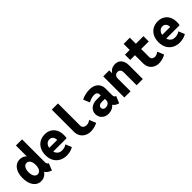

<svg xmlns="http://www.w3.org/2000/svg" viewBox="280 -2061 3379 3379"><g transform="rotate(-45 1969.0 -372.0)"><path d="M493.2 7.8Q447.8 -7.8 416.7 -32.2Q385.7 -56.6 377.9 -82L387.7 -73.2H347.2L366.7 -135.3V-428.2L345.2 -482.4H356.4V-752H509.3V-181.6Q509.3 -161.1 519 -144.5Q528.8 -127.9 545.4 -121.1ZM227.5 7.8Q168.9 7.8 125.2 -25.6Q81.5 -59.1 57.6 -119.9Q33.7 -180.7 33.7 -262.7Q33.7 -344.7 58.1 -405.8Q82.5 -466.8 127 -500Q171.4 -533.2 231.4 -533.2Q291 -533.2 335.2 -499.8Q379.4 -466.3 403.8 -405.5Q428.2 -344.7 428.2 -262.7Q428.2 -180.7 403.3 -119.9Q378.4 -59.1 333.5 -25.6Q288.6 7.8 227.5 7.8ZM269 -121.1Q297.9 -121.1 318.6 -138.7Q339.4 -156.2 351.1 -188.2Q362.8 -220.2 362.8 -262.7Q362.8 -305.7 351.6 -337.4Q340.3 -369.1 320.1 -386.5Q299.8 -403.8 272.5 -403.8Q244.6 -403.8 223.9 -386.2Q203.1 -368.7 191.7 -337.2Q180.2 -305.7 180.2 -262.7Q180.2 -220.2 191.2 -188.2Q202.1 -156.2 222.4 -138.7Q242.7 -121.1 269 -121.1Z M869.6 7.8Q789.1 7.8 729 -25.6Q668.9 -59.1 635.7 -119.6Q602.5 -180.2 602.5 -261.2Q602.5 -343.3 633.5 -404.5Q664.6 -465.8 721.2 -499.5Q777.8 -533.2 853.5 -533.2Q923.8 -533.2 975.8 -502.4Q1027.8 -471.7 1056.4 -416.3Q1085 -360.8 1085 -286.6Q1085 -267.1 1083.3 -246.3Q1081.5 -225.6 1077.6 -211.9H725.1V-307.6H939.9Q939.9 -339.4 928.5 -363Q917 -386.7 896.7 -399.9Q876.5 -413.1 849.6 -413.1Q815.9 -413.1 790.5 -394.5Q765.1 -376 751.2 -343.3Q737.3 -310.5 737.3 -266.1Q737.3 -220.2 753.9 -186.3Q770.5 -152.3 800.3 -133.8Q830.1 -115.2 870.1 -115.2Q904.3 -115.2 935.8 -125.2Q967.3 -135.3 985.8 -150.9L1033.2 -37.1Q1004.4 -17.1 959.5 -4.6Q914.6 7.8 869.6 7.8Z M1467.3 7.8Q1402.8 7.8 1353.8 -18.6Q1304.7 -44.9 1276.9 -91.6Q1249 -138.2 1249 -199.7V-752H1403.3V-201.7Q1403.3 -167.5 1427.7 -146Q1452.1 -124.5 1490.7 -124.5Q1515.1 -124.5 1540.3 -133.8Q1565.4 -143.1 1585 -159.7L1637.2 -35.6Q1602.5 -16.1 1556.4 -4.2Q1510.3 7.8 1467.3 7.8Z M1905.3 7.8Q1853.5 7.8 1814.9 -13.9Q1776.4 -35.6 1755.6 -72.3Q1734.9 -108.9 1734.9 -154.3Q1734.9 -201.2 1758.5 -238.5Q1782.2 -275.9 1826.7 -297.4Q1871.1 -318.8 1933.6 -318.8H2059.6V-225.1H1963.9Q1941.4 -225.1 1922.9 -218.3Q1904.3 -211.4 1893.1 -197.5Q1881.8 -183.6 1881.8 -163.1Q1881.8 -146.5 1889.9 -133.5Q1897.9 -120.6 1912.8 -113.3Q1927.7 -106 1948.2 -106Q1971.2 -106 1992.9 -115.5Q2014.6 -125 2028.8 -142.3Q2043 -159.7 2043 -184.1V-248.5L2034.7 -270V-342.3Q2034.7 -357.4 2030.3 -369.4Q2025.9 -381.3 2016.8 -390.4Q2007.8 -399.4 1992.9 -404.3Q1978 -409.2 1957 -409.2Q1932.6 -409.2 1906.5 -403.8Q1880.4 -398.4 1856.7 -388.4Q1833 -378.4 1814 -366.2L1764.2 -484.9Q1789.6 -500 1823.5 -511Q1857.4 -522 1894.5 -528.1Q1931.6 -534.2 1966.3 -534.2Q2035.2 -534.2 2083 -510Q2130.9 -485.8 2155.8 -442.9Q2180.7 -399.9 2180.7 -344.2V-184.6Q2180.7 -159.2 2187.5 -144.8Q2194.3 -130.4 2209 -125L2220.2 -121.1L2167 7.8L2147.9 2Q2108.4 -10.7 2083.3 -34.4Q2058.1 -58.1 2052.2 -85.9L2089.4 -61H2021.5L2066.4 -72.3Q2052.2 -40.5 2007.3 -16.4Q1962.4 7.8 1905.3 7.8Z M2303.2 0V-525.4H2452.6V-456.5H2474.6L2433.6 -401.9Q2444.3 -458 2490.5 -495.6Q2536.6 -533.2 2602.1 -533.2Q2677.2 -533.2 2720 -481.4Q2762.7 -429.7 2762.7 -343.3V0H2608.4V-322.3Q2608.4 -359.9 2588.6 -382.1Q2568.8 -404.3 2535.2 -404.3Q2512.7 -404.3 2495.1 -394Q2477.5 -383.8 2467.5 -365Q2457.5 -346.2 2457.5 -320.8V0Z M3166 7.8Q3106.4 7.8 3060.3 -16.4Q3014.2 -40.5 2987.8 -86.9Q2961.4 -133.3 2961.4 -199.7V-675.8H3115.7V-197.3Q3115.7 -160.6 3137.2 -142.6Q3158.7 -124.5 3191.4 -124.5Q3215.8 -124.5 3239.7 -135.5Q3263.7 -146.5 3281.2 -163.1L3332.5 -39.6Q3299.3 -19 3254.2 -5.6Q3209 7.8 3166 7.8ZM2843.3 -394V-525.4H3304.2V-394Z M3682.1 7.8Q3601.6 7.8 3541.5 -25.6Q3481.4 -59.1 3448.2 -119.6Q3415 -180.2 3415 -261.2Q3415 -343.3 3446 -404.5Q3477.1 -465.8 3533.7 -499.5Q3590.3 -533.2 3666 -533.2Q3736.3 -533.2 3788.3 -502.4Q3840.3 -471.7 3868.9 -416.3Q3897.5 -360.8 3897.5 -286.6Q3897.5 -267.1 3895.8 -246.3Q3894 -225.6 3890.1 -211.9H3537.6V-307.6H3752.4Q3752.4 -339.4 3741 -363Q3729.5 -386.7 3709.2 -399.9Q3689 -413.1 3662.1 -413.1Q3628.4 -413.1 3603 -394.5Q3577.6 -376 3563.7 -343.3Q3549.8 -310.5 3549.8 -266.1Q3549.8 -220.2 3566.4 -186.3Q3583 -152.3 3612.8 -133.8Q3642.6 -115.2 3682.6 -115.2Q3716.8 -115.2 3748.3 -125.2Q3779.8 -135.3 3798.3 -150.9L3845.7 -37.1Q3816.9 -17.1 3772 -4.6Q3727.1 7.8 3682.1 7.8Z"/></g></svg>

Font: Reddit Mono ExtraBold
Style: Regular
Weight: 800
Monospace: yes
Designer: Stephen Hutchings
Foundry: Reddit
Version: Version 1.014